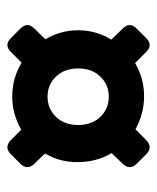

<svg xmlns="http://www.w3.org/2000/svg" viewBox="29 -605 435 533"><g transform="rotate(-90 246.5 -338.5)"><path d="M246 -156Q197 -156 154 -180L124 -150Q104 -131 85 -150L58 -177Q40 -196 58 -215L88 -246Q63 -289 63 -339Q62 -389 87 -431L58 -461Q40 -480 58 -499L85 -526Q104 -545 124 -526L153 -497Q196 -522 245 -522Q296 -522 339 -496L369 -526Q388 -545 407 -526L434 -499Q453 -480 434 -461L404 -430Q429 -388 429 -339Q429 -289 403 -247L434 -215Q453 -196 434 -177L407 -150Q388 -131 369 -150L338 -181Q295 -156 246 -156ZM245 -254Q278 -254 300.5 -277.5Q323 -301 323 -339Q323 -377 300.5 -400.5Q278 -424 245 -424Q211 -424 188.5 -400.5Q166 -377 166 -339Q166 -301 188.5 -277.5Q211 -254 245 -254Z"/></g></svg>

Font: Pitagon Sans
Style: Bold
Weight: 700
Designer: Travis Tran
Foundry: Pitagon
Version: Version 1.001; ttfautohint (v1.8.4.7-5d5b);gftools[0.9.26]